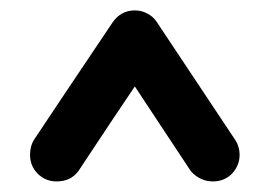

<svg xmlns="http://www.w3.org/2000/svg" viewBox="-20 -801 509 365"><path d="M87.9 -456.1Q66.4 -456.1 51.8 -470.7Q37.1 -485.4 37.1 -506.8Q37.1 -514.6 39.1 -522.5Q41 -529.3 43.9 -534.2Q93.8 -609.4 194.3 -758.8Q210 -781.2 236.3 -781.2Q249 -781.2 259.8 -775.4Q271.5 -769.5 278.3 -758.8Q328.1 -683.6 427.7 -534.2Q435.5 -521.5 435.5 -506.8Q435.5 -486.3 420.9 -470.7Q406.2 -456.1 384.8 -456.1Q360.4 -456.1 342.8 -475.6Q307.6 -529.3 236.3 -636.7Q209 -596.7 128.9 -475.6Q114.3 -456.1 87.9 -456.1Z"/></svg>

Font: Abed
Style: Bold
Weight: 700
Designer: Johan Aakerlund
Version: Version 3.105